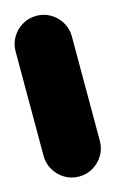

<svg xmlns="http://www.w3.org/2000/svg" viewBox="-86 -539 347 577"><g transform="rotate(-15 87.5 -250.0)"><path d="M0 -87.7H175V-412.7H0ZM87.7 -175Q63.7 -175 43.7 -163.2Q23.7 -151.3 11.8 -131.3Q0 -111.3 0 -87.7Q0 -63.7 11.8 -43.7Q23.7 -23.7 43.7 -11.8Q63.7 0 87.7 0Q111.3 0 131.3 -11.8Q151.3 -23.7 163.2 -43.7Q175 -63.7 175 -87.7Q175 -111.3 163.2 -131.3Q151.3 -151.3 131.3 -163.2Q111.3 -175 87.7 -175ZM87.7 -500Q63.7 -500 43.7 -488.2Q23.7 -476.3 11.8 -456.3Q0 -436.3 0 -412.7Q0 -388.7 11.8 -368.7Q23.7 -348.7 43.7 -336.8Q63.7 -325 87.7 -325Q111.3 -325 131.3 -336.8Q151.3 -348.7 163.2 -368.7Q175 -388.7 175 -412.7Q175 -436.3 163.2 -456.3Q151.3 -476.3 131.3 -488.2Q111.3 -500 87.7 -500Z"/></g></svg>

Font: Wavefont Thin
Style: Regular
Weight: 100
Monospace: yes
Version: Version 3.005;gftools[0.9.33]